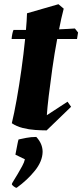

<svg xmlns="http://www.w3.org/2000/svg" viewBox="-20 -606 390 910"><path d="M201 12Q178 12 147.5 10Q117 8 87.5 0.5Q58 -7 36 -22Q47 -67 59 -134Q71 -201 81.5 -276Q92 -351 99 -421H35Q36 -434 38.5 -446Q41 -458 44 -464Q56 -464 71 -464Q86 -464 103 -464Q107 -509 108 -543L257 -586L282 -565Q276 -543 270.5 -518Q265 -493 260 -467Q282 -468 301.5 -469Q321 -470 335 -471L350 -452L345 -421H251Q238 -352 228 -281Q218 -210 211 -151.5Q204 -93 202 -60L300 -124L317 -100ZM59 284Q53 284 44.5 277Q36 270 36 267Q36 264 44.5 250.5Q53 237 64 218.5Q75 200 85 181.5Q95 163 98 149L53 127Q54 122 57 106.5Q60 91 63 75.5Q66 60 68 55Q81 52 104 47.5Q127 43 152 43Q182 75 182 114Q181 159 145 203.5Q109 248 59 284Z"/></svg>

Font: Albura ExtraBold
Style: Italic
Weight: 758
Italic angle: -7°
Designer: Mercedes Jáuregui
Foundry: Omnibus-Type Team
Version: Version 1.000; ttfautohint (v1.8.3)